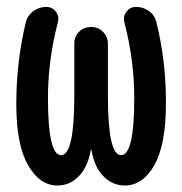

<svg xmlns="http://www.w3.org/2000/svg" viewBox="-20 -540 540 569"><path d="M150.4 9.8Q97.7 9.8 63 -50.8Q28.3 -111.3 28.3 -231.4Q28.3 -357.4 56.6 -474.6Q61.5 -494.1 78.6 -506.8Q95.7 -519.5 117.2 -519.5Q134.8 -519.5 145.5 -505.4Q156.2 -491.2 151.4 -473.6Q122.1 -360.4 122.1 -250Q122.1 -80.1 161.1 -80.1Q200.2 -80.1 200.2 -255.9V-410.2Q200.2 -431.6 214.4 -445.8Q228.5 -460 250 -460Q271.5 -460 285.6 -445.3Q299.8 -430.7 299.8 -410.2V-255.9Q299.8 -80.1 338.9 -80.1Q377.9 -80.1 377.9 -250Q377.9 -361.3 348.6 -473.6Q343.8 -490.2 354.5 -504.9Q365.2 -519.5 382.8 -519.5Q404.3 -519.5 421.4 -507.3Q438.5 -495.1 443.4 -474.6Q472.7 -356.4 471.7 -231.4Q471.7 -111.3 437.5 -50.8Q403.3 9.8 349.6 9.8Q313.5 9.8 286.6 -17.6Q259.8 -44.9 251 -94.7Q251 -96.7 250 -96.7Q249 -96.7 249 -94.7Q240.2 -44.9 213.4 -17.6Q186.5 9.8 150.4 9.8Z"/></svg>

Font: Rounded Mgen+ 1m medium
Style: Regular
Weight: 500
Designer: [Source Han Sans]
Ryoko NISHIZUKA  (kana & ideographs); Paul D. Hunt (Latin, Greek & Cyrillic); Wenlong ZHANG  (bopomofo
Version: Version 1.059.20150602